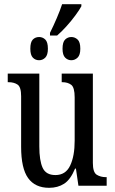

<svg xmlns="http://www.w3.org/2000/svg" viewBox="-20 -888 550 918"><path d="M219 -731Q235 -763 251.5 -801.5Q268 -840 277 -868H369V-858Q360 -841 340.5 -814.5Q321 -788 297.5 -762Q274 -736 253 -718H219ZM167 -600Q149 -600 137 -612.5Q125 -625 125 -655Q125 -687 137 -699Q149 -711 167 -711Q184 -711 196.5 -699Q209 -687 209 -655Q209 -625 196.5 -612.5Q184 -600 167 -600ZM321 -600Q304 -600 291.5 -612.5Q279 -625 279 -655Q279 -687 291.5 -699Q304 -711 321 -711Q338 -711 351 -699Q364 -687 364 -655Q364 -625 351 -612.5Q338 -600 321 -600ZM215 10Q148 10 114.5 -36.5Q81 -83 81 -186V-428Q81 -472 64 -483.5Q47 -495 21 -495H17V-536H168V-188Q168 -120 184 -85.5Q200 -51 245 -51Q294 -51 315.5 -96.5Q337 -142 337 -215V-422Q337 -470 320.5 -482.5Q304 -495 278 -495H275V-536H424V-109Q424 -64 442.5 -52.5Q461 -41 486 -41H490V0H355L343 -82H339Q317 -29 286.5 -9.5Q256 10 215 10Z"/></svg>

Font: Noto Serif ExtraCondensed
Style: Regular
Weight: 400
Width: 2
Designer: Monotype Design Team
Foundry: Monotype Imaging Inc.
Version: Version 2.015